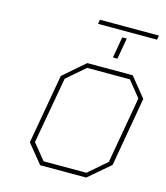

<svg xmlns="http://www.w3.org/2000/svg" viewBox="-110 -821 785 906"><g transform="rotate(15 282.5 -368.0)"><path d="M262 -715 266 -736H554L550 -715ZM371 -580 389 -683H411L393 -580ZM171 0 96 -92 156 -432 261 -523H483L560 -428L501 -90L396 0ZM182 -22H391L480 -99L537 -424L475 -501H266L177 -424L119 -99Z"/></g></svg>

Font: Tomorrow Thin
Style: Italic
Weight: 250
Italic angle: -10°
Designer: Tony de Marco, Monica Rizzolli
Foundry: Just in Type
Version: Version 2.002